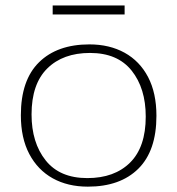

<svg xmlns="http://www.w3.org/2000/svg" viewBox="-20 -688 663 718"><path d="M308.5 10Q233.5 10 177.2 -21.2Q121 -52.5 89.5 -112.2Q58 -172 58 -257Q58 -388.5 126 -455.2Q194 -522 314.5 -522Q389.5 -522 446 -490.8Q502.5 -459.5 533.8 -399.8Q565 -340 565 -255Q565 -124 497.2 -57Q429.5 10 308.5 10ZM306.5 -22Q408 -22 466.5 -80Q525 -138 525 -252Q525 -358 472.2 -424Q419.5 -490 316.5 -490Q215.5 -490 156.8 -432Q98 -374 98 -260Q98 -154.5 150.8 -88.2Q203.5 -22 306.5 -22ZM177 -634V-667.5H446V-634Z"/></svg>

Font: Newsreader 6pt ExtraLight
Style: Regular
Weight: 275
Designer: Hugues Gentile
Foundry: Production Type
Version: Version 1.003; ttfautohint (v1.8.3)